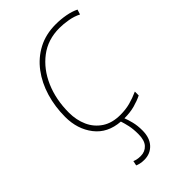

<svg xmlns="http://www.w3.org/2000/svg" viewBox="-228 -618 914 914"><g transform="rotate(-45 229.0 -160.5)"><path d="M177 217Q161 217 149 214Q137 211 131 208L136 184Q142 187 152.5 189.5Q163 192 178 192Q207 192 225.5 172Q244 152 244 110Q244 76 238.5 51.5Q233 27 227 9Q144 3 99.5 -54.5Q55 -112 55 -194Q55 -263 73.5 -325Q92 -387 128 -435Q164 -483 216 -510.5Q268 -538 335 -538Q369 -538 401.5 -532Q434 -526 458 -514L450 -489Q425 -502 393.5 -507.5Q362 -513 335 -513Q257 -513 200.5 -470Q144 -427 113 -355.5Q82 -284 82 -196Q82 -146 100.5 -105Q119 -64 156 -39.5Q193 -15 248 -15Q284 -15 314 -23Q344 -31 375 -45V-19Q351 -7 320 1.5Q289 10 250 10Q257 27 263.5 53Q270 79 270 111Q270 161 244 189Q218 217 177 217Z"/></g></svg>

Font: Noto Sans Thin
Style: Italic
Weight: 100
Italic angle: -12°
Designer: Monotype Design Team
Foundry: Monotype Imaging Inc.
Version: Version 2.013; ttfautohint (v1.8.4.7-5d5b)